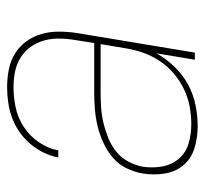

<svg xmlns="http://www.w3.org/2000/svg" viewBox="-38 -530 576 540"><g transform="rotate(-90 250.0 -260.0)"><path d="M165 8Q133 8 103.5 -1Q74 -10 55.5 -32Q37 -54 32 -84.5Q27 -115 32 -146Q36 -170 47 -192.5Q58 -215 77 -231Q96 -247 119 -257.5Q142 -268 165 -273.5Q188 -279 211.5 -281Q235 -283 258 -283H399L407 -334Q411 -357 411.5 -379.5Q412 -402 406.5 -422.5Q401 -443 389 -460.5Q377 -478 359 -489.5Q341 -501 319.5 -505.5Q298 -510 275 -510Q247 -510 218 -504Q189 -498 163 -481Q137 -464 119.5 -438Q102 -412 97 -384H77Q81 -405 91 -425.5Q101 -446 116 -463.5Q131 -481 150 -494Q169 -507 190 -514.5Q211 -522 232.5 -525Q254 -528 275 -528Q301 -528 325.5 -523Q350 -518 370 -505.5Q390 -493 404 -473.5Q418 -454 424.5 -431Q431 -408 431 -382.5Q431 -357 427 -331L372 0H352L370 -108Q355 -81 332.5 -57.5Q310 -34 282 -19Q254 -4 224 2Q194 8 165 8ZM171 -10Q195 -10 220 -14.5Q245 -19 269 -30.5Q293 -42 313.5 -59.5Q334 -77 348.5 -99Q363 -121 371.5 -145Q380 -169 384 -194L396 -265H258Q238 -265 216.5 -263.5Q195 -262 174 -257Q153 -252 132 -243.5Q111 -235 93.5 -221Q76 -207 65.5 -187Q55 -167 51 -146Q47 -118 52 -91Q57 -64 74 -44.5Q91 -25 117 -17.5Q143 -10 171 -10Z"/></g></svg>

Font: Iosevka SS04 Thin Oblique
Style: Regular
Weight: 100
Italic angle: -9°
Monospace: yes
Designer: Belleve Invis
Foundry: Belleve Invis
Version: Version 19.0.0; ttfautohint (v1.8.4)